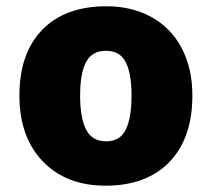

<svg xmlns="http://www.w3.org/2000/svg" viewBox="-20 -583 677 613"><path d="M594.2 -277.8Q594.2 -142.1 521.2 -66.2Q448.2 9.8 316.9 9.8Q190.9 9.8 116.5 -67.9Q42 -145.5 42 -277.8Q42 -413.1 115 -488Q188 -563 319.8 -563Q401.4 -563 463.9 -528.3Q526.4 -493.7 560.3 -429Q594.2 -364.3 594.2 -277.8ZM235.8 -277.8Q235.8 -206.5 254.9 -169.2Q273.9 -131.8 318.8 -131.8Q363.3 -131.8 381.6 -169.2Q399.9 -206.5 399.9 -277.8Q399.9 -348.6 381.3 -384.8Q362.8 -420.9 317.9 -420.9Q273.9 -420.9 254.9 -385Q235.8 -349.1 235.8 -277.8Z"/></svg>

Font: OpenSansExtrabold
Style: Regular
Weight: 800
Foundry: Ascender Corporation
Version: Version 1.10